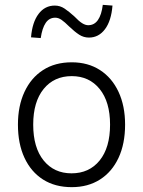

<svg xmlns="http://www.w3.org/2000/svg" viewBox="-20 -764 590 792"><path d="M276 8Q207 8 157.5 -23.5Q108 -55 81 -113Q54 -171 54 -250Q54 -327 81 -385Q108 -443 157.5 -475Q207 -507 276 -507Q343 -507 392.5 -475Q442 -443 469 -385Q496 -327 496 -250Q496 -171 469 -113Q442 -55 392.5 -23.5Q343 8 276 8ZM275 -49Q348 -49 391 -102Q434 -155 434 -250Q434 -344 391 -397Q348 -450 276 -450Q203 -450 160 -397Q117 -344 117 -250Q117 -155 160 -102Q203 -49 275 -49ZM148 -607 108 -610Q113 -672 139 -706.5Q165 -741 206 -741Q228 -741 246.5 -728.5Q265 -716 287 -696Q305 -677 318.5 -668.5Q332 -660 344 -660Q369 -660 384 -681.5Q399 -703 404 -744L444 -741Q439 -678 413 -643.5Q387 -609 347 -609Q325 -609 306.5 -621Q288 -633 265 -655Q247 -673 234 -682Q221 -691 208 -691Q183 -691 168.5 -669.5Q154 -648 148 -607Z"/></svg>

Font: Nunitoga
Style: Light
Weight: 300
Designer: Vernon Adams
Foundry: Vernon Adams
Version: Version 1.0